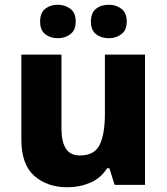

<svg xmlns="http://www.w3.org/2000/svg" viewBox="-20 -779 703 809"><path d="M591 -549V0H463L441 -70H431Q405 -28 360 -9Q315 10 264 10Q179 10 124.5 -38Q70 -86 70 -191V-549H239V-238Q239 -182 257.5 -153Q276 -124 317 -124Q378 -124 400 -169Q422 -214 422 -299V-549ZM149 -688Q149 -725 170.5 -742Q192 -759 223 -759Q254 -759 276.5 -742Q299 -725 299 -688Q299 -652 276.5 -635Q254 -618 223 -618Q192 -618 170.5 -635Q149 -652 149 -688ZM363 -688Q363 -725 384.5 -742Q406 -759 439 -759Q469 -759 491.5 -742Q514 -725 514 -688Q514 -652 491.5 -635Q469 -618 439 -618Q406 -618 384.5 -635Q363 -652 363 -688Z"/></svg>

Font: Noto Sans Kannada ExtraBold
Style: Regular
Weight: 800
Designer: Jelle Bosma - Monotype Design Team
Foundry: Monotype Imaging Inc.
Version: Version 2.005; ttfautohint (v1.8.4.7-5d5b)